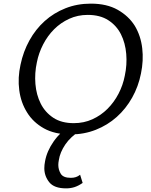

<svg xmlns="http://www.w3.org/2000/svg" viewBox="-20 -730 834 1057"><path d="M369 10Q281 10 221.5 -23.5Q162 -57 129 -111Q95 -165 86 -233.5Q77 -302 93 -374Q108 -446 142 -507.5Q176 -569 226 -614Q276 -659 340.5 -684.5Q405 -710 480 -710Q568 -710 628 -676Q688 -642 722 -588Q755 -533 763 -464.5Q771 -396 756 -325Q742 -254 707.5 -192.5Q673 -131 622.5 -86Q572 -41 507.5 -15.5Q443 10 369 10ZM386 -52Q442 -52 489 -73.5Q536 -95 572 -131Q608 -167 632.5 -214Q657 -261 667 -313Q680 -373 675 -433Q670 -493 646 -541Q622 -589 576.5 -618.5Q531 -648 463 -648Q408 -648 361 -626.5Q314 -605 278 -569Q242 -533 217.5 -485.5Q193 -438 183 -387Q170 -327 175 -267.5Q180 -208 204 -160Q228 -112 273 -82Q318 -52 386 -52ZM344 307Q278 307 251 273Q224 239 224 196Q224 178 228 158Q238 102 275.5 48.5Q313 -5 377 -49L422 -12Q395 6 374.5 25Q354 44 339.5 65.5Q325 87 316 108.5Q307 130 304 151Q301 166 301 178Q301 204 314.5 226.5Q328 249 370 249Q385 249 397.5 245Q410 241 421 232L435 277Q412 293 390.5 300Q369 307 344 307Z"/></svg>

Font: Isabella Sans
Style: Italic
Weight: 400
Italic angle: -12°
Designer: Christian Thalmann (Catharsis Fonts), Cristiano Sobral
Foundry: The Isabella Sans Project Authors
Version: Version 2.026; ttfautohint (v1.8.4.7-5d5b-dirty)